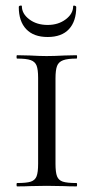

<svg xmlns="http://www.w3.org/2000/svg" viewBox="-20 -665 333 685"><path d="M253 -12Q255 -12 255 -6Q255 0 253 0Q225 0 209 -1L146 -2L87 -1Q70 0 41 0Q39 0 39 -6Q39 -12 41 -12Q75 -12 90 -17Q105 -22 110.5 -36Q116 -50 116 -81V-387Q116 -417 110.5 -431Q105 -445 89.5 -450.5Q74 -456 41 -456Q39 -456 39 -462Q39 -468 41 -468L87 -467Q123 -465 146 -465Q172 -465 210 -467L253 -468Q255 -468 255 -462Q255 -456 253 -456Q221 -456 205 -450Q189 -444 183.5 -429.5Q178 -415 178 -385V-81Q178 -50 183.5 -36Q189 -22 204 -17Q219 -12 253 -12ZM58 -643Q58 -616 84.5 -596Q111 -576 150 -576Q188 -576 214.5 -596Q241 -616 241 -643Q241 -645 244 -645Q247 -645 249.5 -643.5Q252 -642 252 -640Q252 -589 226 -561Q200 -533 150 -533Q100 -533 73.5 -561Q47 -589 47 -640Q47 -644 52.5 -645Q58 -646 58 -643Z"/></svg>

Font: Cormorant Unicase
Style: Regular
Weight: 400
Designer: Christian Thalmann (Catharsis Fonts)
Foundry: Catharsis Fonts
Version: Version 4.000